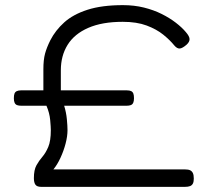

<svg xmlns="http://www.w3.org/2000/svg" viewBox="-20 -717 808 748"><path d="M141 11Q124 11 118 2.5Q112 -6 112 -23Q112 -55 122 -73Q132 -91 145 -106Q158 -121 168 -144.5Q178 -168 178 -210Q178 -222 175.5 -249.5Q173 -277 161 -305H64Q53 -305 46.5 -307.5Q40 -310 37 -316.5Q34 -323 34 -334Q34 -346 36.5 -352.5Q39 -359 45.5 -362Q52 -365 62 -365H149V-447Q149 -484 155.5 -508Q162 -532 176 -560Q196 -599 230.5 -630Q265 -661 321 -679Q377 -697 459 -697Q503 -697 541 -687.5Q579 -678 610 -662.5Q641 -647 665 -628.5Q689 -610 704 -592Q718 -576 718.5 -565Q719 -554 707 -543Q691 -529 680.5 -528Q670 -527 659 -540Q642 -561 616 -582Q590 -603 551.5 -617.5Q513 -632 458 -632Q378 -632 324 -608.5Q270 -585 243.5 -542.5Q217 -500 217 -443V-365H474Q485 -365 491 -362Q497 -359 499.5 -352.5Q502 -346 502 -334Q502 -323 499 -316.5Q496 -310 489.5 -307.5Q483 -305 472 -305H230Q238 -279 240.5 -252.5Q243 -226 243 -210Q243 -186 235.5 -157.5Q228 -129 215.5 -102Q203 -75 188 -57H701Q714 -57 721 -53.5Q728 -50 731.5 -42.5Q735 -35 735 -21Q735 -9 731.5 -2Q728 5 720.5 8Q713 11 700 11Z"/></svg>

Font: Fredoka SemiExpanded Light
Style: Regular
Weight: 300
Width: 6
Designer: Ben Nathan
Foundry: Milena B. Brandão, Ben Nathan
Version: Version 2.001